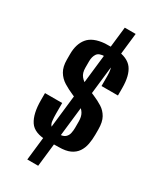

<svg xmlns="http://www.w3.org/2000/svg" viewBox="-188 -736 729 871"><g transform="rotate(30 176.0 -300.5)"><path d="M148 -50Q80 -50 55.5 -87Q31 -124 31 -195V-232H121V-177Q121 -156 123 -138.5Q125 -121 136.5 -111.5Q148 -102 175 -102Q200 -102 211 -111.5Q222 -121 225 -135.5Q228 -150 228 -163V-197Q228 -222 218.5 -238Q209 -254 190.5 -265.5Q172 -277 144 -288Q116 -300 92.5 -314.5Q69 -329 55 -352.5Q41 -376 41 -413V-442Q41 -495 67 -526.5Q93 -558 154 -563L213 -564Q274 -559 298.5 -526Q323 -493 323 -427V-388H237V-442Q237 -481 224.5 -496.5Q212 -512 184 -512Q153 -512 142.5 -496.5Q132 -481 132 -457V-423Q132 -396 145 -380Q158 -364 179.5 -354Q201 -344 228 -333Q254 -322 275.5 -308.5Q297 -295 310 -272Q323 -249 323 -210V-183Q323 -157 318.5 -133Q314 -109 301.5 -90.5Q289 -72 266.5 -61.5Q244 -51 207 -51ZM196 -670H253L169 69H112Z"/></g></svg>

Font: Alumni Sans Thin SemiBold
Style: Regular
Weight: 600
Version: Version 1.018